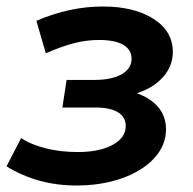

<svg xmlns="http://www.w3.org/2000/svg" viewBox="-34 -562 594 591"><path d="M477 -164Q477 -115 441 -75.5Q405 -36 342 -13.5Q279 9 201 9Q82 9 -14 -50L31 -137Q63 -116 108.5 -105Q154 -94 205 -94Q272 -94 312.5 -116Q353 -138 353 -174Q353 -202 329 -216.5Q305 -231 261 -231H158L171 -316H257Q310 -316 340.5 -333.5Q371 -351 371 -381Q371 -409 345.5 -424Q320 -439 271 -439Q232 -439 193.5 -429Q155 -419 107 -398L78 -498Q181 -542 282 -542Q379 -542 438.5 -504Q498 -466 498 -402Q498 -359 468 -325Q438 -291 387 -275Q430 -260 453.5 -231.5Q477 -203 477 -164Z"/></svg>

Font: Montserrat Alternates SemiBold
Style: Italic
Weight: 600
Italic angle: -11.3°
Designer: Julieta Ulanovsky
Foundry: Julieta Ulanovsky
Version: Version 7.200